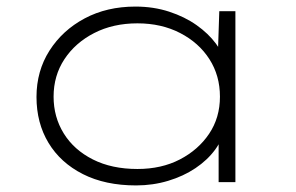

<svg xmlns="http://www.w3.org/2000/svg" viewBox="-20 -554 900 584"><path d="M394 10Q300 10 232 -24.5Q164 -59 127.5 -119.5Q91 -180 91 -259Q91 -338 130.5 -400Q170 -462 237.5 -498Q305 -534 392 -534Q447 -534 494.5 -518.5Q542 -503 578 -477.5Q614 -452 637 -421Q660 -390 666 -360L642 -369L647 -520H696V0H645V-144L663 -168Q658 -131 634.5 -99Q611 -67 574.5 -42.5Q538 -18 491.5 -4Q445 10 394 10ZM398 -40Q471 -40 527 -69Q583 -98 616 -147Q649 -196 649 -260Q649 -324 617 -374Q585 -424 528 -453.5Q471 -483 398 -483Q324 -483 266.5 -453.5Q209 -424 176 -374Q143 -324 143 -260Q143 -198 174 -148Q205 -98 262.5 -69Q320 -40 398 -40Z"/></svg>

Font: Lexend Peta ExtraLight
Style: Regular
Weight: 250
Version: Version 1.007